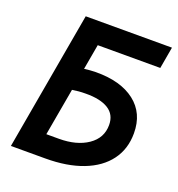

<svg xmlns="http://www.w3.org/2000/svg" viewBox="-126 -798 839 903"><g transform="rotate(20 293.0 -346.5)"><path d="M28.8 0H27.8L149.9 -693.4H581.5L562.5 -585H249.5L227.1 -458.5Q254.4 -462.4 285.2 -462.9Q409.2 -463.9 480.2 -408.9Q551.3 -354 551.3 -253.4Q551.3 -174.8 509 -117.9Q466.8 -61 387.9 -30.5Q309.1 0 199.7 0ZM165.5 -108.9H228.5Q316.9 -108.9 372.6 -147Q428.2 -185.1 428.2 -250Q428.2 -302.2 387.9 -327.4Q347.7 -352.5 273.9 -351.6Q254.9 -351.6 238.8 -350.1Q222.7 -348.6 207.5 -346.2Z"/></g></svg>

Font: Cascadia Code PL SemiBold
Style: Italic
Weight: 600
Italic angle: -10°
Monospace: yes
Designer: Aaron Bell
Foundry: Saja Typeworks
Version: Version 2404.023; ttfautohint (v1.8.4)